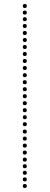

<svg xmlns="http://www.w3.org/2000/svg" viewBox="-20 -812 248 960"><path d="M104 -706Q94 -706 94 -716Q94 -726 104 -726Q114 -726 114 -716Q114 -706 104 -706ZM104 -672Q94 -672 94 -682Q94 -692 104 -692Q114 -692 114 -682Q114 -672 104 -672ZM104 -637Q94 -637 94 -647Q94 -657 104 -657Q114 -657 114 -647Q114 -637 104 -637ZM104 -602Q94 -602 94 -612Q94 -622 104 -622Q114 -622 114 -612Q114 -602 104 -602ZM104 -567Q94 -567 94 -577Q94 -587 104 -587Q114 -587 114 -577Q114 -567 104 -567ZM104 -532Q94 -532 94 -542Q94 -552 104 -552Q114 -552 114 -542Q114 -532 104 -532ZM104 -497Q94 -497 94 -507Q94 -517 104 -517Q114 -517 114 -507Q114 -497 104 -497ZM104 -462Q94 -462 94 -472Q94 -482 104 -482Q114 -482 114 -472Q114 -462 104 -462ZM104 -426Q94 -426 94 -436Q94 -446 104 -446Q114 -446 114 -436Q114 -426 104 -426ZM104 -391Q94 -391 94 -401Q94 -411 104 -411Q114 -411 114 -401Q114 -391 104 -391ZM104 -356Q94 -356 94 -366Q94 -376 104 -376Q114 -376 114 -366Q114 -356 104 -356ZM104 -321Q94 -321 94 -331Q94 -341 104 -341Q114 -341 114 -331Q114 -321 104 -321ZM104 -286Q94 -286 94 -296Q94 -306 104 -306Q114 -306 114 -296Q114 -286 104 -286ZM104 -251Q94 -251 94 -261Q94 -271 104 -271Q114 -271 114 -261Q114 -251 104 -251ZM104 -216Q94 -216 94 -226Q94 -236 104 -236Q114 -236 114 -226Q114 -216 104 -216ZM104 -181Q94 -181 94 -191Q94 -201 104 -201Q114 -201 114 -191Q114 -181 104 -181ZM104 -144Q94 -144 94 -154Q94 -164 104 -164Q114 -164 114 -154Q114 -144 104 -144ZM104 -109Q94 -109 94 -119Q94 -129 104 -129Q114 -129 114 -119Q114 -109 104 -109ZM104 -74Q94 -74 94 -84Q94 -94 104 -94Q114 -94 114 -84Q114 -74 104 -74ZM104 -39Q94 -39 94 -49Q94 -59 104 -59Q114 -59 114 -49Q114 -39 104 -39ZM104 -4Q94 -4 94 -14Q94 -24 104 -24Q114 -24 114 -14Q114 -4 104 -4ZM104 -739Q94 -739 94 -749Q94 -759 104 -759Q114 -759 114 -749Q114 -739 104 -739ZM104 -772Q94 -772 94 -782Q94 -792 104 -792Q114 -792 114 -782Q114 -772 104 -772ZM104 29Q94 29 94 19Q94 9 104 9Q114 9 114 19Q114 29 104 29ZM104 62Q94 62 94 52Q94 42 104 42Q114 42 114 52Q114 62 104 62ZM104 95Q94 95 94 85Q94 75 104 75Q114 75 114 85Q114 95 104 95ZM104 128Q94 128 94 118Q94 108 104 108Q114 108 114 118Q114 128 104 128Z"/></svg>

Font: Raleway Dots 
Style: Regular
Weight: 400
Version: Version 1.000